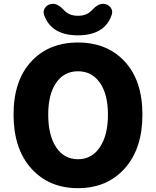

<svg xmlns="http://www.w3.org/2000/svg" viewBox="-20 -983 825 1017"><path d="M51.8 -376Q51.8 -555.7 145 -656.7Q238.3 -757.8 393.1 -757.8Q547.9 -757.8 641.1 -656.7Q734.4 -555.7 734.4 -376Q734.4 -195.3 640.6 -90.8Q546.9 13.7 393.1 13.7Q239.3 13.7 145.5 -90.8Q51.8 -195.3 51.8 -376ZM551.8 -376Q551.8 -483.4 509.3 -544.4Q466.8 -605.5 393.1 -605.5Q319.3 -605.5 277.3 -544.4Q235.4 -483.4 235.4 -376Q235.4 -266.6 277.3 -203.1Q319.3 -139.6 393.1 -139.6Q466.8 -139.6 509.3 -203.6Q551.8 -267.6 551.8 -376ZM392.6 -795.9Q250 -795.9 212.9 -906.2Q210.9 -913.1 210.9 -918.9Q210.9 -930.7 218.8 -941.4Q230.5 -959 252 -961.9Q255.9 -962.9 259.8 -962.9Q289.1 -962.9 321.3 -926.8Q347.7 -899.4 393.1 -899.4Q438.5 -899.4 464.8 -926.8Q497.1 -962.9 526.4 -962.9Q530.3 -962.9 534.2 -961.9Q554.7 -959 566.4 -942.4Q574.2 -930.7 574.2 -918.9Q574.2 -913.1 572.3 -906.2Q536.1 -795.9 392.6 -795.9Z"/></svg>

Font: Gen Jyuu Gothic Heavy
Style: Bold
Weight: 900
Designer: [Source Han Sans]
Ryoko NISHIZUKA  (kana & ideographs); Paul D. Hunt (Latin, Greek & Cyrillic); Wenlong ZHANG  (bopomofo
Version: Version 1.002.20150607